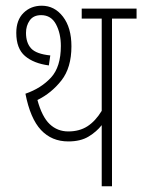

<svg xmlns="http://www.w3.org/2000/svg" viewBox="-20 -652 498 672"><path d="M372 -587V0H336V-214Q318 -191 290 -174Q262 -157 219 -157Q161 -157 123.5 -197Q86 -237 69 -324Q124 -343 158.5 -380.5Q193 -418 193 -491Q193 -535 176 -567Q159 -599 124 -599Q97 -599 84 -580.5Q71 -562 71 -537Q71 -502 89 -482.5Q107 -463 156 -458L151 -423Q98 -430 67.5 -456Q37 -482 37 -537Q37 -582 62.5 -607Q88 -632 126 -632Q171 -632 200.5 -593.5Q230 -555 230 -490Q230 -415 195 -370.5Q160 -326 111 -302Q127 -243 154 -217.5Q181 -192 219 -192Q258 -192 286 -210Q314 -228 336 -264V-587H266V-622H458V-587Z"/></svg>

Font: Noto Sans Devanagari ExtraCondensed ExtraLight
Style: Regular
Weight: 200
Width: 2
Designer: Jelle Bosma - Monotype Design Team
Foundry: Monotype Imaging Inc.
Version: Version 2.004; ttfautohint (v1.8.4.7-5d5b)